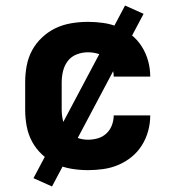

<svg xmlns="http://www.w3.org/2000/svg" viewBox="-20 -607 640 694"><path d="M298 8Q268 8 238 3Q208 -2 181.5 -14.5Q155 -27 132.5 -48Q110 -69 96 -95Q82 -121 76.5 -150.5Q71 -180 71 -210V-310Q71 -340 76.5 -369.5Q82 -399 96 -425Q110 -451 132.5 -472Q155 -493 181.5 -505.5Q208 -518 238 -523Q268 -528 298 -528Q326 -528 354 -524Q382 -520 408 -509Q434 -498 456 -480Q478 -462 493 -438Q508 -414 515.5 -386.5Q523 -359 523 -331Q523 -330 523 -330Q523 -330 523 -330H391Q391 -330 391 -330Q391 -330 391 -330Q391 -348 384.5 -365.5Q378 -383 364.5 -395.5Q351 -408 333.5 -413Q316 -418 298 -418Q277 -418 257.5 -410.5Q238 -403 225.5 -387Q213 -371 208 -350.5Q203 -330 203 -310V-210Q203 -190 208 -169.5Q213 -149 225.5 -133Q238 -117 257.5 -109.5Q277 -102 298 -102Q316 -102 333.5 -107Q351 -112 364.5 -124.5Q378 -137 384.5 -154.5Q391 -172 391 -190Q391 -190 391 -190Q391 -190 391 -190H523Q523 -190 523 -190Q523 -190 523 -189Q523 -161 515.5 -133.5Q508 -106 493 -82Q478 -58 456 -40Q434 -22 408 -11Q382 0 354 4Q326 8 298 8ZM168 67 101 37 432 -587 499 -557Z"/></svg>

Font: Iosevka Custom XBdEx
Style: Regular
Weight: 800
Width: 7
Monospace: yes
Designer: Belleve Invis
Foundry: Belleve Invis
Version: Version 11.2.4; ttfautohint (v1.8.4)